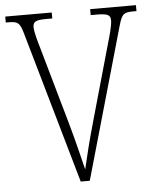

<svg xmlns="http://www.w3.org/2000/svg" viewBox="-52 -758 651 802"><g transform="rotate(-5 274.0 -357.0)"><path d="M71 -640 254 0H292L473 -635C487 -684 495 -689 537 -689H548V-714H356V-689H384C431 -689 439 -680 439 -659C439 -637 425 -589 419 -569L328 -247C303 -160 292 -111 277 -49C262 -108 250 -162 226 -247L134 -571C128 -591 114 -638 114 -659C114 -680 122 -689 168 -689H195V-714H0V-689H9C50 -689 58 -684 71 -640Z"/></g></svg>

Font: Noto Serif Devanagari Condensed ExtraLight
Style: Regular
Weight: 200
Width: 3
Designer: Universal Thirst, Indian Type Foundry and the Monotype Design Team
Foundry: Monotype Imaging Inc.
Version: Version 2.004